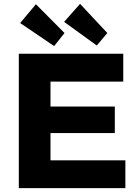

<svg xmlns="http://www.w3.org/2000/svg" viewBox="-20 -980 723 1000"><path d="M78 -700H622V-555H243V-425H578V-287H243V-145H633V0H78ZM314 -866 397 -960 539 -808 484 -743ZM85 -860 167 -958 316 -808 262 -740Z"/></svg>

Font: Lexend Exa HM Xlight
Style: Bold
Weight: 700
Designer: Bonnie Shaver-Troup, Thomas Jockin, Octavio Pardo
Foundry: Lexend
Version: Version 1.091